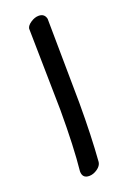

<svg xmlns="http://www.w3.org/2000/svg" viewBox="-129 -692 493 740"><g transform="rotate(-20 117.5 -322.5)"><path d="M131 -646Q115 -646 98.5 -635Q82 -624 80 -612L86 -276Q86 -124 76 -28Q76 1 104 1Q121 1 137.5 -10.5Q154 -22 156 -37Q164 -141 164 -276L160 -623Q155 -646 131 -646Z"/></g></svg>

Font: Patrick Hand SC
Style: Regular
Weight: 400
Designer: Patrick Wagesreiter
Foundry: Patrick Wagesreiter
Version: Version 2.001; ttfautohint (v1.8.2)